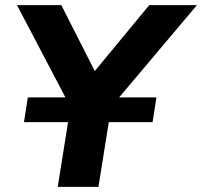

<svg xmlns="http://www.w3.org/2000/svg" viewBox="-20 -725 784 745"><path d="M204 0 262 -363 277 -265 46 -705H218L355 -435H336L559 -705H744L373 -265L420 -363L362 0ZM73 -251 88 -347H587L572 -251Z"/></svg>

Font: Nunito Sans 10pt ExtraBold
Style: Italic
Weight: 800
Italic angle: -9°
Designer: Vernon Adams
Foundry: Vernon Adams
Version: Version 3.101;gftools[0.9.27]